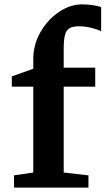

<svg xmlns="http://www.w3.org/2000/svg" viewBox="-20 -857 482 877"><path d="M132 -69V-461H34V-508L132 -543V-587Q132 -653 165 -710.5Q198 -768 249.5 -802.5Q301 -837 354 -837Q382 -837 407 -833Q432 -829 442 -824V-714Q429 -722 398.5 -729.5Q368 -737 342 -737Q314 -737 299 -729Q284 -721 277.5 -699.5Q271 -678 271 -636V-548H415V-461H271V-69L384 -56V0H44V-56Z"/></svg>

Font: Martel ExtraBold
Style: Regular
Weight: 800
Designer: Dan Reynolds
Foundry: Dan Reynolds
Version: Version 1.001; ttfautohint (v1.1) -l 5 -r 5 -G 72 -x 0 -D la